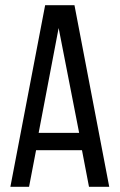

<svg xmlns="http://www.w3.org/2000/svg" viewBox="-20 -720 462 740"><path d="M296 -141 323 0H401L267 -700H154L20 0H92L119 -141ZM206 -612 285 -208H129Z"/></svg>

Font: VL Bebas Neue Regular
Style: Regular
Weight: 400
Designer: Ryoichi Tsunekawa
Foundry: Ryoichi Tsunekawa
Version: Version 001.003